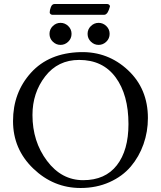

<svg xmlns="http://www.w3.org/2000/svg" viewBox="-20 -924 803 958"><path d="M252 -904H515Q521 -904 525.5 -899.5Q530 -895 528 -890Q527 -888 526 -884Q525 -880 524.5 -878.5Q524 -877 522.5 -873.5Q521 -870 520 -868Q519 -866 517.5 -863Q516 -860 514.5 -858.5Q513 -857 511 -855Q509 -853 507 -852Q505 -851 502.5 -850.5Q500 -850 497 -850H242Q237 -850 232.5 -853.5Q228 -857 228 -862Q228 -874 234 -889Q240 -904 252 -904ZM433.5 -794Q450 -810 472 -810Q494 -810 510.5 -794Q527 -778 527 -755Q527 -732 510.5 -716Q494 -700 472 -700Q450 -700 433.5 -716Q417 -732 417 -755Q417 -778 433.5 -794ZM243.5 -794Q260 -810 282 -810Q304 -810 320.5 -794Q337 -778 337 -755Q337 -732 320.5 -716Q304 -700 282 -700Q260 -700 243.5 -716Q227 -732 227 -755Q227 -778 243.5 -794ZM375 -625Q269 -625 205.5 -543Q142 -461 142 -350Q142 -218 214.5 -121.5Q287 -25 395 -25Q505 -25 563 -99.5Q621 -174 621 -305Q621 -451 557 -538Q493 -625 375 -625ZM45 -320Q45 -462 134.5 -561Q224 -660 382 -664Q519 -667 618.5 -574Q718 -481 718 -335Q718 -267 696 -204.5Q674 -142 632.5 -93Q591 -44 526 -15Q461 14 382 14Q247 14 146 -83Q45 -180 45 -320Z"/></svg>

Font: EB Garamond
Style: SC
Weight: 400
Version: Version 000.010